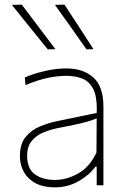

<svg xmlns="http://www.w3.org/2000/svg" viewBox="-20 -799 556 828"><path d="M217 9Q145 9 105.5 -28.8Q66 -66.5 66 -127Q66 -179 91 -209Q116 -239 152.8 -254Q189.5 -269 224 -276L397 -312Q397.5 -320.5 397.5 -328.5Q397.5 -385.5 382 -415.5Q364 -449.5 333.2 -460.8Q302.5 -472 266 -472Q231.5 -472 189.2 -463.8Q147 -455.5 90 -432L87 -465Q123 -481 172.5 -492.5Q222 -504 266 -504Q339 -504 382.5 -465Q426 -426 426 -339V0H397V-80H391Q365.5 -44 318.8 -17.5Q272 9 217 9ZM217 -23Q266 -23 316 -50.2Q366 -77.5 396 -141L397 -289Q387.5 -284.5 371.5 -279Q355.5 -273.5 324 -266Q292.5 -258.5 236 -248Q198.5 -241 167 -227.8Q135.5 -214.5 116.2 -190.5Q97 -166.5 97 -128Q97 -71 130.8 -47Q164.5 -23 217 -23ZM186 -586Q147 -634 108.5 -681.8Q70 -729.5 31 -778L74 -779Q109.5 -732 146 -683.5Q182.5 -635 219 -587ZM353 -586Q319.5 -634 285.5 -682Q251.5 -729.5 217 -778L258 -779Q289 -732 320.2 -684Q351.5 -636 383 -587Z"/></svg>

Font: Heraclito Thin
Style: Regular
Weight: 100
Designer: Kostas Bartsokas (font) & Cristiano Sobral (main changes)
Foundry: Kostas Bartsokas (font) & Cristiano Sobral (main changes)
Version: Version 1.00;July 8, 2020;FontCreator 13.0.0.2655 64-bit